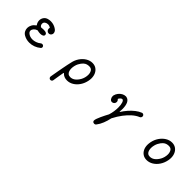

<svg xmlns="http://www.w3.org/2000/svg" viewBox="294 -1852 3411 3411"><g transform="rotate(45 2000.0 -146.0)"><path d="M352 -12Q315 -33 297.5 -66.5Q280 -100 280 -137Q280 -177 301 -216Q322 -255 362 -283Q371 -288 364 -295Q349 -315 342 -338Q335 -361 335 -383Q335 -425 359 -460Q383 -495 426 -508Q443 -513 460.5 -515.5Q478 -518 495 -518Q534 -518 572 -505.5Q610 -493 640 -470Q660 -456 670 -437Q680 -418 680 -399Q680 -382 671 -367Q653 -337 619 -337Q592 -337 575.5 -355.5Q559 -374 559 -398Q559 -402 559.5 -406.5Q560 -411 561 -415Q562 -417 562 -419Q562 -424 557 -427Q530 -445 498 -445Q465 -445 439 -427.5Q413 -410 413 -378Q413 -340 443 -320Q448 -317 454 -318Q471 -320 486 -321Q501 -322 514 -322Q595 -322 595 -274Q595 -252 573.5 -239.5Q552 -227 516 -227Q485 -227 447 -236Q441 -239 435 -236Q398 -223 376 -197Q354 -171 354 -144Q354 -117 377 -96Q398 -77 427 -67Q456 -57 488 -57Q527 -57 568 -71Q609 -85 643 -113Q655 -124 673 -124Q691 -124 702 -113Q715 -101 715 -84Q715 -66 702 -56Q656 -17 601 3Q546 23 490 23Q453 23 418.5 14.5Q384 6 352 -12Z M1224 226Q1205 226 1193 211Q1181 196 1184 178Q1189 151 1196 109Q1203 67 1212 18Q1221 -31 1230.5 -81Q1240 -131 1249 -175.5Q1258 -220 1266 -251Q1281 -327 1322.5 -387.5Q1364 -448 1421 -483Q1478 -518 1541 -518Q1595 -518 1635.5 -491.5Q1676 -465 1698.5 -418Q1721 -371 1721 -311Q1721 -295 1719 -279Q1717 -263 1714 -246Q1699 -169 1658 -107.5Q1617 -46 1559.5 -11Q1502 24 1438 24Q1359 24 1312 -28Q1308 -32 1306 -32Q1303 -32 1301 -25Q1295 8 1288 48.5Q1281 89 1275 127Q1269 165 1265 191Q1263 207 1251 216.5Q1239 226 1224 226ZM1438 -59Q1534 -59 1603 -181Q1618 -208 1627.5 -244Q1637 -280 1637 -315Q1637 -363 1615.5 -399Q1594 -435 1541 -435Q1516 -435 1488.5 -427.5Q1461 -420 1432.5 -394.5Q1404 -369 1374 -314Q1361 -289 1352 -253.5Q1343 -218 1343 -183Q1343 -151 1352 -122.5Q1361 -94 1382 -76.5Q1403 -59 1438 -59Z M2305 222Q2281 212 2281 185Q2281 166 2293 133Q2305 100 2322.5 61.5Q2340 23 2358 -12Q2376 -47 2389 -71Q2391 -74 2392 -76Q2393 -78 2394 -81Q2410 -133 2417.5 -184.5Q2425 -236 2425 -281Q2425 -349 2410 -393.5Q2395 -438 2369 -438Q2353 -438 2334 -419Q2329 -414 2323.5 -406.5Q2318 -399 2312 -390Q2310 -386 2310 -385Q2310 -382 2314 -378Q2336 -359 2336 -331Q2336 -305 2318 -287Q2300 -269 2274 -269Q2247 -269 2228.5 -294.5Q2210 -320 2210 -353Q2210 -358 2210.5 -363.5Q2211 -369 2212 -374Q2222 -414 2247.5 -446.5Q2273 -479 2307 -498Q2341 -517 2375 -517Q2380 -517 2386 -517Q2392 -517 2397 -515Q2447 -504 2471.5 -452.5Q2496 -401 2496 -314Q2496 -284 2493 -251V-248Q2493 -244 2495.5 -243.5Q2498 -243 2501 -247Q2537 -305 2583.5 -358Q2630 -411 2682.5 -452Q2735 -493 2788 -513Q2791 -515 2794.5 -515Q2798 -515 2801 -515Q2817 -515 2829.5 -503.5Q2842 -492 2842 -473Q2842 -459 2833.5 -446.5Q2825 -434 2811 -429Q2752 -405 2692.5 -353Q2633 -301 2577.5 -227.5Q2522 -154 2475 -63Q2472 -57 2471 -53Q2458 14 2430 85Q2402 156 2361 208Q2348 226 2326 226Q2314 226 2305 222Z M3438 24Q3383 24 3342.5 -2.5Q3302 -29 3280 -75Q3258 -121 3258 -181Q3258 -198 3260 -214.5Q3262 -231 3265 -248Q3280 -325 3321.5 -386Q3363 -447 3420.5 -482.5Q3478 -518 3541 -518Q3595 -518 3635.5 -491.5Q3676 -465 3698.5 -418Q3721 -371 3721 -311Q3721 -295 3719 -279Q3717 -263 3714 -246Q3699 -169 3658 -107.5Q3617 -46 3559.5 -11Q3502 24 3438 24ZM3438 -59Q3534 -59 3603 -181Q3618 -208 3627.5 -244Q3637 -280 3637 -315Q3637 -363 3615.5 -399Q3594 -435 3541 -435Q3516 -435 3488.5 -427.5Q3461 -420 3432.5 -394.5Q3404 -369 3374 -314Q3361 -289 3352 -253.5Q3343 -218 3343 -183Q3343 -151 3352 -122.5Q3361 -94 3382 -76.5Q3403 -59 3438 -59Z"/></g></svg>

Font: Kiwi Maru Medium
Style: Regular
Weight: 500
Designer: Hiroki-Chan
Version: Version 1.100